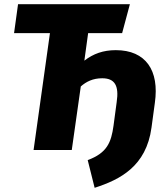

<svg xmlns="http://www.w3.org/2000/svg" viewBox="-20 -715 786 915"><path d="M532 -476C472 -476 425 -459 382 -426L400 -557H562L599 -695H66L47 -557H218L140 0H322L365 -303C391 -326 423 -342 467 -342C527 -342 548 -307 536 -228L521 -116C510 -36 490 14 398 48L431 180C552 141 677 78 702 -107L718 -225C740 -379 675 -476 532 -476Z"/></svg>

Font: Fira Sans ExtraBold
Style: Italic
Weight: 800
Italic angle: -8°
Designer: bBox Type GmbH & Carrois Corporate GbR & Edenspiekermann AG
Foundry: bBox Type GmbH & Carrois Corporate GbR & Edenspiekermann AG
Version: Version 4.301;PS 004.301;hotconv 1.0.88;makeotf.lib2.5.64775